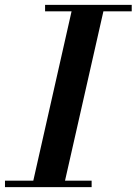

<svg xmlns="http://www.w3.org/2000/svg" viewBox="-62 -770 562 790"><path d="M69 0 238.5 -750H369.5L199.5 0ZM-41.5 0V-26.5H315V0ZM123.5 -723.5V-750H480V-723.5Z"/></svg>

Font: Bodoni Moda 9pt SemiBold
Style: Italic
Weight: 600
Italic angle: -13°
Designer: Owen Earl
Foundry: indestructible type
Version: Version 2.004